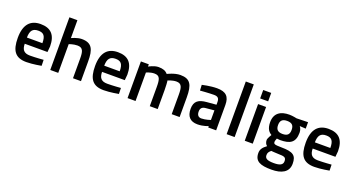

<svg xmlns="http://www.w3.org/2000/svg" viewBox="-54 -1473 4542 2460"><g transform="rotate(20 2217.0 -243.5)"><path d="M151 -288C152 -384 185 -421 259 -421C332 -421 362 -388 362 -288H151ZM266 -84C183 -84 153 -124 152 -204H462L469 -282C469 -438 399 -511 259 -511C121 -511 42 -428 42 -245C42 -69 100 10 250 10C338 10 452 -12 452 -12L450 -93C450 -93 345 -84 266 -84Z M683 -392C683 -392 740 -414 795 -414C872 -414 884 -365 884 -265V0H993V-268C993 -432 959 -511 820 -511C757 -511 683 -474 683 -474V-718H574V0H683Z M1205 -288C1206 -384 1239 -421 1313 -421C1386 -421 1416 -388 1416 -288H1205ZM1320 -84C1237 -84 1207 -124 1206 -204H1516L1523 -282C1523 -438 1453 -511 1313 -511C1175 -511 1096 -428 1096 -245C1096 -69 1154 10 1304 10C1392 10 1506 -12 1506 -12L1504 -93C1504 -93 1399 -84 1320 -84Z M1737 -388C1737 -388 1789 -414 1845 -414C1920 -414 1931 -368 1931 -257V0H2039V-259C2039 -308 2035 -377 2031 -387C2031 -387 2090 -414 2145 -414C2218 -414 2230 -365 2230 -265V0H2338V-268C2338 -438 2301 -510 2165 -510C2084 -510 1993 -462 1993 -462C1965 -496 1927 -510 1866 -510C1807 -510 1736 -469 1736 -469V-500H1628V0H1737Z M2728 -102C2728 -102 2661 -78 2604 -78C2562 -78 2543 -106 2543 -151C2543 -196 2566 -218 2612 -222L2728 -233ZM2836 -346C2836 -460 2786 -511 2664 -511C2572 -511 2463 -485 2463 -485L2467 -408C2467 -408 2588 -418 2655 -418C2704 -418 2728 -401 2728 -346V-310L2599 -299C2492 -290 2434 -254 2434 -148C2434 -44 2484 10 2583 10C2664 10 2728 -19 2728 -19V0H2836V-346Z M3088 0V-718H2979V0Z M3335 -577V-692H3226V-577ZM3335 0V-500H3226V0Z M3650 -247C3586 -247 3558 -275 3558 -336C3558 -396 3586 -425 3650 -425C3717 -425 3743 -396 3743 -336C3743 -275 3717 -247 3650 -247ZM3688 12C3769 13 3795 19 3795 73C3795 122 3755 142 3674 142C3583 142 3550 123 3550 77C3550 46 3562 29 3590 6C3590 6 3657 12 3688 12ZM3673 231C3807 231 3904 185 3904 67C3904 -47 3855 -80 3697 -81C3600 -82 3589 -88 3589 -120C3589 -133 3603 -167 3603 -167C3612 -165 3637 -163 3647 -163C3780 -163 3851 -200 3851 -336C3851 -375 3837 -401 3824 -418L3907 -413V-501L3752 -497C3752 -497 3696 -510 3650 -510C3535 -510 3450 -462 3450 -336C3450 -246 3485 -208 3522 -186C3522 -186 3486 -129 3486 -106C3486 -75 3498 -47 3519 -33C3468 5 3443 36 3443 87C3443 201 3522 231 3673 231Z M4077 -288C4078 -384 4111 -421 4185 -421C4258 -421 4288 -388 4288 -288H4077ZM4192 -84C4109 -84 4079 -124 4078 -204H4388L4395 -282C4395 -438 4325 -511 4185 -511C4047 -511 3968 -428 3968 -245C3968 -69 4026 10 4176 10C4264 10 4378 -12 4378 -12L4376 -93C4376 -93 4271 -84 4192 -84Z"/></g></svg>

Font: RazerF5 SemiBold
Style: Regular
Weight: 600
Foundry: Razer Inc.
Version: Version 2